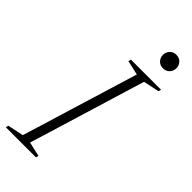

<svg xmlns="http://www.w3.org/2000/svg" viewBox="-290 -894 944 944"><g transform="rotate(45 182.0 -422.5)"><path d="M249.5 -639 173.5 -656 177.5 -670H387L383 -656L300 -638.5L115 -31L190.5 -14L186.5 0H-23L-19 -14L64 -31.5ZM319 -751Q297.5 -751 284.8 -765Q272 -779 272 -798Q272 -817 284.8 -831Q297.5 -845 319 -845Q340 -845 352.8 -831Q365.5 -817 365.5 -798Q365.5 -779 352.8 -765Q340 -751 319 -751Z"/></g></svg>

Font: Newsreader 16pt Light
Style: Italic
Weight: 300
Italic angle: -17°
Designer: Hugues Gentile
Foundry: Production Type
Version: Version 1.003; ttfautohint (v1.8.3)